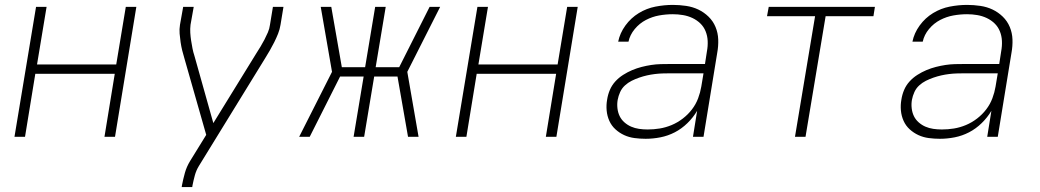

<svg xmlns="http://www.w3.org/2000/svg" viewBox="-20 -558 4240 783"><path d="M39 0 127 -530H170L131 -295H454L493 -530H536L449 0H406L448 -257H124L82 0Z M721 205 722 198Q727 172 734 147Q741 122 755 99L821 -8L732 -320Q727 -336 723 -352.5Q719 -369 716.5 -386Q714 -403 712.5 -421Q711 -439 714 -457L727 -530H770L757 -457Q755 -440 756 -424Q757 -408 759.5 -392Q762 -376 765 -360.5Q768 -345 773 -330L850 -56L1025 -340Q1034 -354 1042.5 -368Q1051 -382 1058.5 -396.5Q1066 -411 1072.5 -426Q1079 -441 1081 -457L1093 -530H1136L1124 -457Q1121 -438 1114 -420.5Q1107 -403 1098.5 -386Q1090 -369 1080.5 -352.5Q1071 -336 1061 -320L791 119Q780 137 774.5 157.5Q769 178 765 198L764 205Z M1200 0 1334 -265 1288 -530H1331L1374 -284H1469L1510 -530H1553L1512 -284H1608L1732 -530H1775L1641 -265L1687 0H1644L1601 -246H1506L1465 0H1422L1463 -246H1367L1243 0Z M1839 0 1927 -530H1970L1931 -295H2254L2293 -530H2336L2249 0H2206L2248 -257H1924L1882 0Z M2613 8Q2590 8 2567.5 5Q2545 2 2525.5 -7Q2506 -16 2490 -30.5Q2474 -45 2465 -65Q2456 -85 2454 -107.5Q2452 -130 2456 -152Q2459 -172 2467 -191Q2475 -210 2489 -225.5Q2503 -241 2521 -252.5Q2539 -264 2558 -272Q2577 -280 2596.5 -285Q2616 -290 2635.5 -293Q2655 -296 2674.5 -296.5Q2694 -297 2713 -297H2855L2863 -349Q2867 -370 2866 -391Q2865 -412 2857.5 -430.5Q2850 -449 2836 -462.5Q2822 -476 2804 -484.5Q2786 -493 2765.5 -496.5Q2745 -500 2724 -500Q2696 -500 2668 -495Q2640 -490 2614 -476.5Q2588 -463 2568.5 -439.5Q2549 -416 2543 -388H2501Q2508 -423 2530.5 -454Q2553 -485 2585 -504.5Q2617 -524 2653 -531Q2689 -538 2724 -538Q2751 -538 2778 -534Q2805 -530 2828 -519Q2851 -508 2869.5 -490Q2888 -472 2898 -448Q2908 -424 2909 -397Q2910 -370 2905 -343L2849 0H2806L2823 -106Q2807 -79 2783.5 -56Q2760 -33 2732 -18.5Q2704 -4 2673.5 2Q2643 8 2613 8ZM2621 -30Q2646 -30 2670.5 -34Q2695 -38 2719 -48Q2743 -58 2764.5 -74.5Q2786 -91 2802 -112Q2818 -133 2827 -157Q2836 -181 2840 -205L2849 -259H2713Q2698 -259 2682 -258.5Q2666 -258 2650 -256Q2634 -254 2618.5 -250.5Q2603 -247 2587 -241.5Q2571 -236 2556 -228.5Q2541 -221 2528.5 -209.5Q2516 -198 2509 -182.5Q2502 -167 2499 -151Q2496 -134 2498 -116.5Q2500 -99 2507 -84.5Q2514 -70 2526.5 -59Q2539 -48 2554 -41.5Q2569 -35 2586 -32.5Q2603 -30 2621 -30Z M3222 0 3304 -492H3108L3115 -530H3548L3542 -492H3347L3265 0Z M3813 8Q3790 8 3767.5 5Q3745 2 3725.5 -7Q3706 -16 3690 -30.5Q3674 -45 3665 -65Q3656 -85 3654 -107.5Q3652 -130 3656 -152Q3659 -172 3667 -191Q3675 -210 3689 -225.5Q3703 -241 3721 -252.5Q3739 -264 3758 -272Q3777 -280 3796.5 -285Q3816 -290 3835.5 -293Q3855 -296 3874.5 -296.5Q3894 -297 3913 -297H4055L4063 -349Q4067 -370 4066 -391Q4065 -412 4057.5 -430.5Q4050 -449 4036 -462.5Q4022 -476 4004 -484.5Q3986 -493 3965.5 -496.5Q3945 -500 3924 -500Q3896 -500 3868 -495Q3840 -490 3814 -476.5Q3788 -463 3768.5 -439.5Q3749 -416 3743 -388H3701Q3708 -423 3730.5 -454Q3753 -485 3785 -504.5Q3817 -524 3853 -531Q3889 -538 3924 -538Q3951 -538 3978 -534Q4005 -530 4028 -519Q4051 -508 4069.5 -490Q4088 -472 4098 -448Q4108 -424 4109 -397Q4110 -370 4105 -343L4049 0H4006L4023 -106Q4007 -79 3983.5 -56Q3960 -33 3932 -18.5Q3904 -4 3873.5 2Q3843 8 3813 8ZM3821 -30Q3846 -30 3870.5 -34Q3895 -38 3919 -48Q3943 -58 3964.5 -74.5Q3986 -91 4002 -112Q4018 -133 4027 -157Q4036 -181 4040 -205L4049 -259H3913Q3898 -259 3882 -258.5Q3866 -258 3850 -256Q3834 -254 3818.5 -250.5Q3803 -247 3787 -241.5Q3771 -236 3756 -228.5Q3741 -221 3728.5 -209.5Q3716 -198 3709 -182.5Q3702 -167 3699 -151Q3696 -134 3698 -116.5Q3700 -99 3707 -84.5Q3714 -70 3726.5 -59Q3739 -48 3754 -41.5Q3769 -35 3786 -32.5Q3803 -30 3821 -30Z"/></svg>

Font: Iosevka Curly XLtExObl
Style: Regular
Weight: 200
Width: 7
Italic angle: -9°
Monospace: yes
Designer: Belleve Invis
Foundry: Belleve Invis
Version: Version 11.0.1; ttfautohint (v1.8.3)